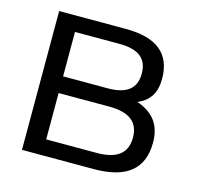

<svg xmlns="http://www.w3.org/2000/svg" viewBox="-80 -584 686 668"><g transform="rotate(15 263.0 -250.0)"><path d="M54 0H313C430 0 488 -47 488 -142C488 -205 459 -244 399 -265C441 -283 461 -314 461 -365C461 -455 406 -500 294 -500H54ZM126 -57V-224H308C380 -224 416 -197 416 -141C416 -84 380 -57 308 -57ZM126 -284V-444H286C355 -444 388 -418 388 -364C388 -310 355 -284 286 -284Z"/></g></svg>

Font: LT Wave Text Light
Style: Regular
Weight: 300
Designer: Daniel Lyons
Version: Version 2.5 (Glyphs App)